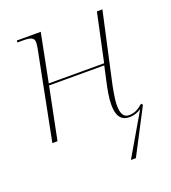

<svg xmlns="http://www.w3.org/2000/svg" viewBox="-136 -637 842 948"><g transform="rotate(-20 285.0 -162.5)"><path d="M389 211H415L538 -25L531 -33C506 -12 488 0 456 0C426 0 416 -26 416 -68C416 -100 428 -161 437 -200L511 -536H482L428 -283H137L187 -536H62L60 -526H86C133 -526 148 -519 148 -494C148 -485 146 -475 144 -462L53 0H80L135 -273H425L409 -200C399 -157 391 -113 391 -77C391 -26 407 10 455 10C481 10 500 2 518 -10Z"/></g></svg>

Font: Noto Serif Display Thin
Style: Italic
Weight: 100
Italic angle: -12°
Designer: Monotype Design Team
Foundry: Monotype Imaging Inc.
Version: Version 2.009